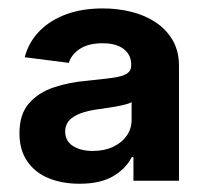

<svg xmlns="http://www.w3.org/2000/svg" viewBox="-20 -761 500 463"><path d="M171.9 -317.9Q129.9 -317.9 97.2 -331.3Q64.5 -344.7 45.7 -372.1Q26.9 -399.4 26.9 -439.9Q26.9 -485.4 49.8 -511.7Q72.8 -538.1 110.4 -550.5Q147.9 -563 190.9 -566.4Q229.5 -570.3 252.4 -573.5Q275.4 -576.7 285.9 -583.5Q296.4 -590.3 296.4 -603V-605Q296.4 -628.9 278.3 -642.8Q260.3 -656.7 227.5 -656.7Q193.4 -656.7 172.9 -643.3Q152.3 -629.9 146 -609.4L39.6 -623Q49.3 -659.7 75.2 -686Q101.1 -712.4 139.9 -726.6Q178.7 -740.7 228 -740.7Q264.2 -740.7 297.1 -732.4Q330.1 -724.1 355.7 -707Q381.3 -689.9 396.5 -663.8Q411.6 -637.7 411.6 -602.1V-325.2H301.8V-382.3H297.9Q282.7 -353 251.7 -335.4Q220.7 -317.9 171.9 -317.9ZM203.6 -397Q231.9 -397 252.9 -407Q273.9 -417 285.6 -433.8Q297.4 -450.7 297.4 -472.2V-514.6Q290.5 -510.7 275.1 -507.3Q259.8 -503.9 241.9 -501.2Q224.1 -498.5 210 -496.6Q176.8 -491.7 157 -479Q137.2 -466.3 137.2 -443.8Q137.2 -420.9 156 -408.9Q174.8 -397 203.6 -397Z"/></svg>

Font: Inter 17pt
Style: Bold
Weight: 700
Version: Version 4.001;git-66647c0bb